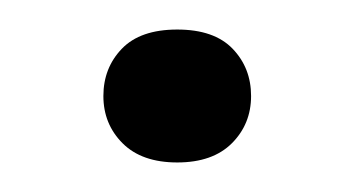

<svg xmlns="http://www.w3.org/2000/svg" viewBox="-20 -110 240 130"><path d="M100 0Q76 0 63 -13Q50 -26 50 -45Q50 -64 62.5 -77Q75 -90 100 -90Q125 -90 137.5 -77Q150 -64 150 -45Q150 -26 137 -13Q124 0 100 0Z"/></svg>

Font: Red Rose Light
Style: Regular
Weight: 300
Designer: Jaikishan Patel
Version: Version 1.001; ttfautohint (v1.8.3)